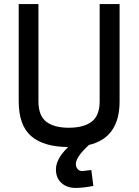

<svg xmlns="http://www.w3.org/2000/svg" viewBox="-20 -714 684 944"><path d="M429 122 439 200Q389 210 352 210Q309 210 282 185.5Q255 161 255 119Q255 67 315 9Q194 8 133 -45Q72 -98 72 -216V-694H169V-216Q169 -145 207.5 -115.5Q246 -86 318 -86Q392 -86 431 -116Q470 -146 470 -216V-694H568V-216Q568 -36 416 -1H417Q353 58 353 92Q353 107 361.5 117Q370 127 384 127Z"/></svg>

Font: TitilliumText22L Lt
Style: Medium
Weight: 500
Designer: Campivisivi
Foundry: Campivisivi
Version: 1.000